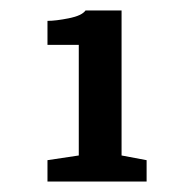

<svg xmlns="http://www.w3.org/2000/svg" viewBox="-20 -740 372 368"><path d="M131 -442V-654H71V-700Q87 -700 112 -705Q137 -710 144 -720H213V-442L261 -433V-392H71V-433Z"/></svg>

Font: Domine
Style: Bold
Weight: 700
Designer: Pablo Impallari, Rodrigo Fuenzalida, Brenda Gallo
Foundry: Pablo Impallari, Rodrigo Fuenzalida, Brenda Gallo
Version: Version 2.000